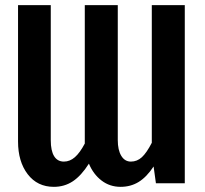

<svg xmlns="http://www.w3.org/2000/svg" viewBox="-20 -711 796 745"><path d="M697 -691V0H585L576 -65Q549 -24 518 -5Q487 14 448 14Q406 14 374 -10.5Q342 -35 325 -76Q295 -29 262.5 -7.5Q230 14 189 14Q125 14 87.5 -35Q50 -84 50 -162V-691H177V-167Q177 -126 190 -105Q203 -84 228 -84Q251 -84 270.5 -101Q290 -118 309 -154V-162V-691H437V-167Q437 -129 450.5 -106.5Q464 -84 488 -84Q512 -84 530.5 -101Q549 -118 569 -157V-691Z"/></svg>

Font: Fira Sans Compressed Medium
Style: Regular
Weight: 500
Width: 1
Designer: bBox Type GmbH & Carrois Corporate GbR & Edenspiekermann AG
Foundry: bBox Type GmbH & Carrois Corporate GbR & Edenspiekermann AG
Version: Version 4.301